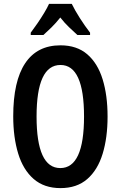

<svg xmlns="http://www.w3.org/2000/svg" viewBox="-20 -957 620 987"><path d="M533 -358Q533 -249 507.5 -166Q482 -83 428.5 -36.5Q375 10 291 10Q207 10 153 -37Q99 -84 73.5 -167.5Q48 -251 48 -359Q48 -540 109.5 -632Q171 -724 291 -724Q375 -724 428.5 -678Q482 -632 507.5 -549.5Q533 -467 533 -358ZM168 -358Q168 -93 290 -93Q412 -93 412 -358Q412 -623 291 -623Q168 -623 168 -358ZM349 -937Q365 -904 390.5 -864Q416 -824 443 -789V-777H378Q359 -794 335 -817Q311 -840 290 -867Q268 -839 244 -815.5Q220 -792 203 -777H138V-789Q154 -810 172.5 -837Q191 -864 207 -890.5Q223 -917 232 -937Z"/></svg>

Font: Noto Sans Sinhala ExtraCondensed SemiBold
Style: Regular
Weight: 600
Width: 2
Designer: Jelle Bosma - Monotype Design Team
Foundry: Monotype Imaging Inc.
Version: Version 2.006; ttfautohint (v1.8.4.7-5d5b)